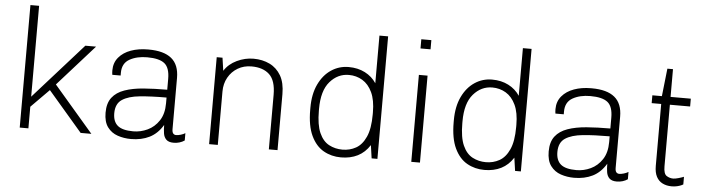

<svg xmlns="http://www.w3.org/2000/svg" viewBox="-46 -917 4151 1124"><g transform="rotate(5 2029.5 -355.0)"><path d="M93 0V-720H144V-186L434 -511H497L282 -270L514 0H451L250 -234L144 -127V0Z M747 10Q706 10 669 -2.5Q632 -15 609 -46Q586 -77 586 -131Q586 -187 611.5 -220Q637 -253 684 -269.5Q731 -286 794.5 -291Q858 -296 934 -296V-360Q934 -425 903 -450Q872 -475 801 -475Q740 -475 697.5 -451Q655 -427 655 -371V-355H606Q605 -361 604.5 -367.5Q604 -374 604 -381Q604 -426 630.5 -457.5Q657 -489 701.5 -505Q746 -521 801 -521H805Q895 -521 940 -484Q985 -447 985 -370V-69Q985 -51 991.5 -43.5Q998 -36 1009 -36Q1020 -36 1035.5 -40.5Q1051 -45 1062 -52V-9Q1049 0 1032.5 5Q1016 10 998 10Q969 10 955 -3.5Q941 -17 937.5 -39.5Q934 -62 934 -89Q903 -37 856 -13.5Q809 10 747 10ZM757 -36Q800 -36 840.5 -55Q881 -74 907.5 -114Q934 -154 934 -216V-250Q844 -250 777.5 -243.5Q711 -237 674 -212.5Q637 -188 637 -132Q637 -83 665 -59.5Q693 -36 757 -36Z M1206 0V-511H1240L1251 -435Q1277 -476 1324.5 -498.5Q1372 -521 1422 -521Q1475 -521 1517 -500.5Q1559 -480 1583.5 -438Q1608 -396 1608 -329V0H1557V-321Q1557 -404 1519.5 -439.5Q1482 -475 1414 -475Q1369 -475 1333.5 -454Q1298 -433 1277.5 -396.5Q1257 -360 1257 -314V0Z M1981 10Q1925 10 1879 -16Q1833 -42 1805.5 -100Q1778 -158 1778 -253V-264Q1778 -345 1805.5 -402.5Q1833 -460 1879 -490.5Q1925 -521 1981 -521Q2035 -521 2077 -499.5Q2119 -478 2144 -440V-720H2195V0H2161L2150 -77Q2122 -33 2079.5 -11.5Q2037 10 1981 10ZM1986 -36Q2029 -36 2065 -56Q2101 -76 2123 -124.5Q2145 -173 2145 -257V-269Q2145 -341 2123.5 -386.5Q2102 -432 2066 -453.5Q2030 -475 1986 -475Q1921 -475 1875 -422Q1829 -369 1829 -262V-251Q1829 -168 1850 -121Q1871 -74 1907 -55Q1943 -36 1986 -36Z M2394 0V-511H2445V0ZM2390 -666V-720H2449V-666Z M2824 10Q2768 10 2722 -16Q2676 -42 2648.5 -100Q2621 -158 2621 -253V-264Q2621 -345 2648.5 -402.5Q2676 -460 2722 -490.5Q2768 -521 2824 -521Q2878 -521 2920 -499.5Q2962 -478 2987 -440V-720H3038V0H3004L2993 -77Q2965 -33 2922.5 -11.5Q2880 10 2824 10ZM2829 -36Q2872 -36 2908 -56Q2944 -76 2966 -124.5Q2988 -173 2988 -257V-269Q2988 -341 2966.5 -386.5Q2945 -432 2909 -453.5Q2873 -475 2829 -475Q2764 -475 2718 -422Q2672 -369 2672 -262V-251Q2672 -168 2693 -121Q2714 -74 2750 -55Q2786 -36 2829 -36Z M3351 10Q3310 10 3273 -2.5Q3236 -15 3213 -46Q3190 -77 3190 -131Q3190 -187 3215.5 -220Q3241 -253 3288 -269.5Q3335 -286 3398.5 -291Q3462 -296 3538 -296V-360Q3538 -425 3507 -450Q3476 -475 3405 -475Q3344 -475 3301.5 -451Q3259 -427 3259 -371V-355H3210Q3209 -361 3208.5 -367.5Q3208 -374 3208 -381Q3208 -426 3234.5 -457.5Q3261 -489 3305.5 -505Q3350 -521 3405 -521H3409Q3499 -521 3544 -484Q3589 -447 3589 -370V-69Q3589 -51 3595.5 -43.5Q3602 -36 3613 -36Q3624 -36 3639.5 -40.5Q3655 -45 3666 -52V-9Q3653 0 3636.5 5Q3620 10 3602 10Q3573 10 3559 -3.5Q3545 -17 3541.5 -39.5Q3538 -62 3538 -89Q3507 -37 3460 -13.5Q3413 10 3351 10ZM3361 -36Q3404 -36 3444.5 -55Q3485 -74 3511.5 -114Q3538 -154 3538 -216V-250Q3448 -250 3381.5 -243.5Q3315 -237 3278 -212.5Q3241 -188 3241 -132Q3241 -83 3269 -59.5Q3297 -36 3361 -36Z M3924 10Q3895 10 3871.5 -1.5Q3848 -13 3835 -37.5Q3822 -62 3822 -101V-465H3766V-511H3822L3840 -674H3873V-511H3992V-465H3873V-103Q3873 -59 3891 -47.5Q3909 -36 3930 -36Q3941 -36 3960.5 -41.5Q3980 -47 3992 -52V-7Q3984 -2 3972.5 2Q3961 6 3949 8Q3937 10 3924 10Z"/></g></svg>

Font: Chivo Medium Thin
Style: Regular
Weight: 250
Version: Version 2.002